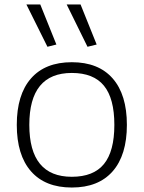

<svg xmlns="http://www.w3.org/2000/svg" viewBox="-20 -828 642 858"><path d="M192 -619 98 -808H160L232 -629ZM371 -619 278 -808H340L412 -629ZM301 10Q182 10 118.5 -62.5Q55 -135 55 -270Q55 -405 118.5 -477.5Q182 -550 301 -550Q420 -550 483.5 -477.5Q547 -405 547 -270Q547 -135 483.5 -62.5Q420 10 301 10ZM301 -38Q398 -38 444.5 -95Q491 -152 491 -270Q491 -388 444.5 -445Q398 -502 301 -502Q111 -502 111 -270Q111 -38 301 -38Z"/></svg>

Font: Encode Sans Wide
Style: ExtraLight
Weight: 200
Designer: Pablo Impallari, Andres Torresi
Foundry: Pablo Impallari, Andres Torresi
Version: Version 1.000; ttfautohint (v1.00) -l 8 -r 50 -G 200 -x 14 -